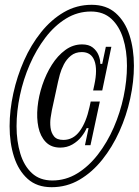

<svg xmlns="http://www.w3.org/2000/svg" viewBox="-20 -770 578 800"><path d="M195 10Q134 10 95.5 -24.5Q57 -59 38.5 -116.5Q20 -174 20 -244Q20 -310 35.5 -381Q51 -452 80 -517.5Q109 -583 151 -635.5Q193 -688 246 -719Q299 -750 362 -750Q423 -750 462 -715.5Q501 -681 519.5 -623.5Q538 -566 538 -496Q538 -430 522.5 -359Q507 -288 477.5 -222.5Q448 -157 406 -104.5Q364 -52 311 -21Q258 10 195 10ZM198 -18Q254 -18 302 -47.5Q350 -77 388.5 -127Q427 -177 454 -239Q481 -301 495 -367.5Q509 -434 509 -496Q509 -559 493 -610Q477 -661 444 -691.5Q411 -722 359 -722Q303 -722 255 -692.5Q207 -663 169 -613Q131 -563 104 -501Q77 -439 63 -372.5Q49 -306 49 -244Q49 -182 64.5 -130.5Q80 -79 113 -48.5Q146 -18 198 -18ZM231 -155Q193 -155 170.5 -178.5Q148 -202 140 -240Q132 -278 136.5 -324Q141 -370 156.5 -416Q172 -462 196 -500Q220 -538 252 -561.5Q284 -585 322 -585Q350 -585 366.5 -572Q383 -559 390.5 -540.5Q398 -522 398 -504H406L421 -575H444L406 -393H368L373 -416Q387 -481 373.5 -517Q360 -553 321 -553Q294 -553 275.5 -538Q257 -523 246 -501.5Q235 -480 229.5 -460Q224 -440 222 -430L196 -310Q194 -300 191 -280Q188 -260 190.5 -238.5Q193 -217 205 -202Q217 -187 244 -187Q285 -187 312 -223.5Q339 -260 353 -324L358 -347H396L357 -165H334L349 -236H341Q334 -219 319 -200Q304 -181 281.5 -168Q259 -155 231 -155Z"/></svg>

Font: Xanh Mono
Style: Italic
Weight: 400
Italic angle: -12°
Monospace: yes
Designer: Lam Bao, Duy Dao
Foundry: Yellow Type Foundry
Version: Version 3.101; ttfautohint (v1.8.3)